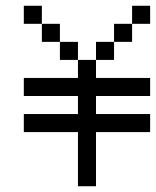

<svg xmlns="http://www.w3.org/2000/svg" viewBox="-20 -645 540 665"><path d="M500 -187.5V-250H312.5V-312.5H500V-375H312.5V-437.5H250V-375H62.5V-312.5H250V-250H62.5V-187.5H250V0H312.5V-187.5ZM500 -562.5V-625H437.5V-562.5H375V-500H312.5V-437.5H375V-500H437.5V-562.5ZM250 -437.5V-500H187.5V-437.5ZM187.5 -500V-562.5H125V-500ZM125 -562.5V-625H62.5V-562.5Z"/></svg>

Font: CalcUnifontExMono
Style: Regular
Weight: 500
Version: Version 15.0.06